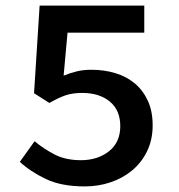

<svg xmlns="http://www.w3.org/2000/svg" viewBox="-20 -656 640 688"><path d="M284 12Q200 12 144.5 -14.5Q89 -41 51 -76L104 -150Q136 -123 175.5 -102.5Q215 -82 270 -82Q330 -82 370.5 -114Q411 -146 411 -204Q411 -261 373.5 -292Q336 -323 275 -323Q240 -323 215 -314.5Q190 -306 157 -287L102 -322L122 -636H497V-539H222L208 -385Q233 -395 256 -400.5Q279 -406 308 -406Q353 -406 393 -394Q433 -382 462.5 -357.5Q492 -333 509.5 -295.5Q527 -258 527 -207Q527 -155 507 -114Q487 -73 453 -45Q419 -17 375.5 -2.5Q332 12 284 12Z"/></svg>

Font: Source Code Pro Semibold
Style: Regular
Weight: 600
Monospace: yes
Designer: Paul D. Hunt, Teo Tuominen
Foundry: Adobe Systems Incorporated
Version: Version 2.030;PS 1.000;hotconv 16.6.51;makeotf.lib2.5.65220